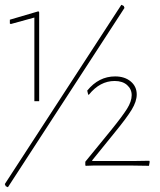

<svg xmlns="http://www.w3.org/2000/svg" viewBox="-25 -689 667 799"><path d="M480 -669 490 -664 493 -656 8 90 -1 86 -5 77ZM135 -642 138 -638V-268H118V-616L20 -589L16 -591V-607ZM454 -371Q494 -371 519 -350Q544 -329 544 -296Q544 -267 523 -232.5Q502 -198 452 -137L358 -21L360 -19H535L596 -20L598 -16L595 1L530 0H361L332 1L330 -1V-16L437 -147Q484 -205 503.5 -236Q523 -267 523 -293Q523 -318 504 -335Q485 -352 452 -352Q391 -352 345 -295H342L338 -312Q386 -371 454 -371Z"/></svg>

Font: Alegreya Sans Thin
Style: Regular
Weight: 100
Designer: Juan Pablo del Peral
Foundry: Huerta Tipografica
Version: Version 2.007